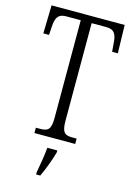

<svg xmlns="http://www.w3.org/2000/svg" viewBox="-138 -783 743 1073"><g transform="rotate(15 234.0 -246.5)"><path d="M114 0H350V-31H326C283 -31 264 -41 264 -111V-676H349C398 -676 409 -648 412 -599L416 -551H449L445 -714H22L18 -551H51L54 -599C57 -648 68 -676 117 -676H201V-108C201 -41 181 -31 138 -31H114ZM183 208V221H207C227 180 252 113 263 71V61H205C201 112 191 161 183 208Z"/></g></svg>

Font: Noto Serif Hebrew ExtraCondensed Light
Style: Regular
Weight: 300
Width: 2
Designer: Monotype Design Team
Foundry: Monotype Imaging Inc.
Version: Version 2.004